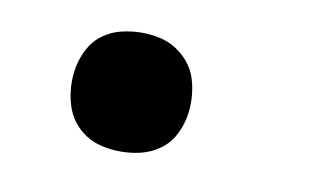

<svg xmlns="http://www.w3.org/2000/svg" viewBox="-38 -258 525 326"><g transform="rotate(10 225.0 -94.5)"><path d="M184 8Q168 8 152 4.5Q136 1 123 -7.5Q110 -16 101 -28Q92 -40 87.5 -55Q83 -70 82 -86.5Q81 -103 84 -119Q87 -136 95.5 -152Q104 -168 118.5 -178.5Q133 -189 150.5 -193Q168 -197 184 -197Q201 -197 216.5 -193.5Q232 -190 245 -181.5Q258 -173 267.5 -161Q277 -149 281.5 -134Q286 -119 287 -102.5Q288 -86 285 -70Q282 -53 273.5 -37Q265 -21 250 -10.5Q235 0 218 4Q201 8 184 8Z"/></g></svg>

Font: Iosevka Etoile XBdObl
Style: Regular
Weight: 800
Italic angle: -9°
Designer: Belleve Invis
Foundry: Belleve Invis
Version: Version 15.5.2; ttfautohint (v1.8.4)